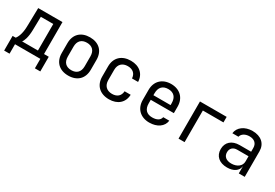

<svg xmlns="http://www.w3.org/2000/svg" viewBox="39 -1440 3522 2461"><g transform="rotate(30 1800.0 -210.0)"><path d="M110 140V0H485V140H565V-77H495V-550H136L130 -271C128 -168 97 -100 75 -77H30V140ZM170 -77C189 -97 215 -163 217 -269L221 -470H405V-77Z M900 8C1033 8 1115 -72 1115 -202V-349C1115 -478 1033 -558 900 -558C767 -558 685 -478 685 -348V-202C685 -72 767 8 900 8ZM900 -72C822 -72 775 -117 775 -202V-348C775 -433 822 -478 900 -478C978 -478 1025 -433 1025 -348V-202C1025 -117 978 -72 900 -72Z M1504 10C1631 10 1714 -63 1718 -180H1628C1624 -110 1578 -70 1504 -70C1425 -70 1375 -117 1375 -200V-351C1375 -433 1425 -480 1504 -480C1578 -480 1624 -440 1628 -370H1718C1714 -487 1631 -560 1504 -560C1371 -560 1285 -481 1285 -350V-200C1285 -69 1371 10 1504 10Z M2315 -350C2315 -477 2230 -560 2100 -560C1970 -560 1885 -477 1885 -350V-200C1885 -73 1970 10 2100 10C2216 10 2301 -48 2313 -140H2223C2213 -91 2169 -66 2100 -66C2018 -66 1973 -113 1973 -200V-253H2315ZM1973 -350C1973 -437 2018 -485 2100 -485C2182 -485 2227 -437 2227 -350V-321H1973Z M2620 0V-468H2925V-550H2530V0Z M3305 -560C3190 -560 3103 -497 3093 -405H3183C3193 -450 3241 -481 3305 -481C3377 -481 3420 -442 3420 -375V-320H3250C3137 -320 3065 -257 3065 -155C3065 -53 3136 10 3252 10C3348 10 3413 -34 3421 -105H3422V0H3510V-378C3510 -490 3431 -560 3305 -560ZM3274 -61C3199 -61 3155 -98 3155 -160C3155 -217 3192 -253 3252 -253H3420V-175C3420 -108 3359 -61 3274 -61Z"/></g></svg>

Font: Tekne LDO
Style: Regular
Weight: 400
Monospace: yes
Designer: Alessio Laiso, Mario Rullo, Paolo Rosset
Foundry: Alessio Laiso
Version: Version 1.000;hotconv 1.0.109;makeotfexe 2.5.65596